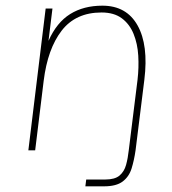

<svg xmlns="http://www.w3.org/2000/svg" viewBox="-20 -530 608 677"><path d="M80 0 141 -500H165L151 -386Q180 -451 227.5 -480.5Q275 -510 341 -510Q426 -510 465 -440.5Q504 -371 489 -249L458 0Q453 35 444 64Q435 93 412.5 110Q390 127 347 127H281L284 103H351Q385 103 401.5 89Q418 75 424.5 51.5Q431 28 434 0L465 -249Q470 -292 467.5 -334Q465 -376 451 -410.5Q437 -445 409.5 -465.5Q382 -486 338 -486Q247 -486 197.5 -422Q148 -358 134 -245L104 0Z"/></svg>

Font: Haskoy Thin
Style: Italic
Weight: 100
Designer: Ertekin Erdin
Foundry: Ertekin Erdin
Version: Version 2.000; ttfautohint (v1.8.4.7-5d5b)